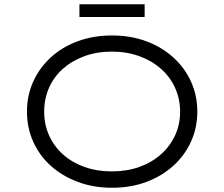

<svg xmlns="http://www.w3.org/2000/svg" viewBox="-20 -874 1055 904"><path d="M507 10Q420 10 346.5 -17.5Q273 -45 219.5 -93Q166 -141 136.5 -206.5Q107 -272 107 -348Q107 -425 136.5 -490Q166 -555 219.5 -604Q273 -653 346.5 -680Q420 -707 507 -707Q595 -707 668 -680Q741 -653 795 -604.5Q849 -556 879 -490.5Q909 -425 909 -348Q909 -272 879 -206.5Q849 -141 795 -92.5Q741 -44 668 -17Q595 10 507 10ZM507 -67Q577 -67 636 -88Q695 -109 738 -147.5Q781 -186 804.5 -237Q828 -288 828 -348Q828 -408 804.5 -460Q781 -512 738 -550Q695 -588 636 -609.5Q577 -631 507 -631Q436 -631 377.5 -609.5Q319 -588 276.5 -550.5Q234 -513 211 -461Q188 -409 188 -348Q188 -288 211 -236.5Q234 -185 276.5 -147Q319 -109 377.5 -88Q436 -67 507 -67ZM354 -794V-854H661V-794Z"/></svg>

Font: Lexend Peta Light
Style: Regular
Weight: 300
Version: Version 1.007